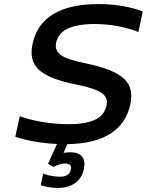

<svg xmlns="http://www.w3.org/2000/svg" viewBox="-20 -699 721 943"><path d="M660 -542 681 -643C617 -667 543 -679 462 -679C280 -679 168 -615 140 -484C117 -376 172 -320 358 -283C479 -258 514 -232 503 -180C491 -122 436 -89 317 -89C232 -89 146 -104 77 -128L55 -27C116 -7 188 5 260 8L216 105L242 121C264 110 283 104 298 104C322 104 333 114 328 134C323 157 306 169 274 169C252 169 219 164 192 154L180 211C208 220 242 224 263 224C333 224 379 191 392 132C403 78 379 49 327 49C315 49 303 50 292 52L311 9C492 6 593 -62 620 -186C643 -295 586 -349 396 -389C280 -412 245 -439 256 -491C269 -549 328 -581 445 -581C518 -581 588 -569 660 -542Z"/></svg>

Font: LT Wave Text Medium Italic
Style: Regular
Weight: 500
Designer: Daniel Lyons
Version: Version 2.5 (Glyphs App)